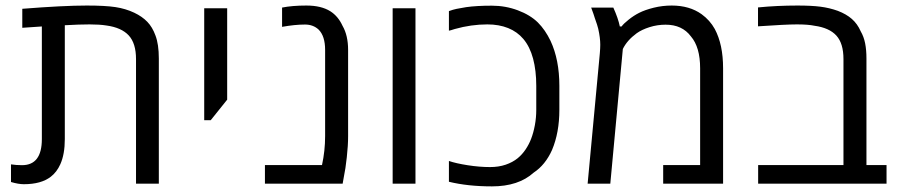

<svg xmlns="http://www.w3.org/2000/svg" viewBox="-20 -660 3227 690"><path d="M19.5 -5.9V-69.3Q38.6 -66.4 59.1 -66.4Q130.4 -66.4 130.4 -160.2V-564.9L60.1 -560.1V-628.4Q208 -640.1 292 -640.1Q357.9 -640.1 394.8 -634.5Q431.6 -628.9 462.4 -614.3Q491.2 -600.6 509.5 -581.5Q527.8 -562.5 538.6 -532.7Q550.8 -501 550.8 -449.7V0H468.8V-447.8Q468.8 -504.4 442.6 -532.7Q416.5 -561 362.3 -568.4Q337.9 -572.3 301.8 -572.3Q265.1 -572.3 212.9 -569.3V-160.2Q212.9 -105.5 196.8 -69.8Q184.1 -41.5 162.6 -24.9Q127.9 2 65.4 2Q46.4 2 19.5 -5.9Z M713.9 -630.4H796.4V-301.8L737.3 -228H713.9Z M932.1 -66.9H1137.2Q1148.4 -118.2 1148.4 -170.9V-480.5Q1148.4 -530.3 1125 -553.7Q1105.5 -571.8 1076.2 -571.8Q1039.6 -571.8 993.7 -563.5V-632.8Q1030.3 -640.1 1081.1 -640.1Q1134.3 -640.1 1167 -619.6Q1195.3 -601.6 1210.9 -567.4Q1231 -532.7 1231 -480.5V-170.9Q1231 -137.2 1226.3 -94.7Q1221.7 -52.2 1215.8 -24.9L1211.4 0H932.1Z M1391.1 -630.4H1473.1V0H1391.1Z M1593.3 -6.8V-81.5Q1618.7 -72.8 1660.9 -66.2Q1703.1 -59.6 1741.2 -59.6Q1772 -59.6 1797.1 -68.1Q1822.3 -76.7 1840.3 -91.3Q1856.4 -104.5 1868.9 -123Q1881.3 -141.6 1888.7 -161.1Q1897 -182.6 1902.1 -209.7Q1907.2 -236.8 1907.2 -265.1V-351.6Q1907.2 -406.2 1895.8 -449.2Q1884.3 -492.2 1860.8 -520Q1838.9 -545.9 1806.2 -559.1Q1773.4 -572.3 1731.4 -572.3Q1673.3 -572.3 1614.3 -555.7Q1598.1 -550.3 1593.3 -549.8V-620.1Q1607.9 -625.5 1621.1 -628.2Q1634.3 -630.9 1655.3 -634.3Q1692.4 -639.6 1747.6 -639.6Q1796.4 -639.6 1840.8 -623Q1885.3 -606.4 1913.1 -579.1Q1939.5 -552.7 1958.5 -513.2Q1990.2 -445.3 1990.2 -351.6V-265.1Q1990.2 -183.6 1963.9 -121.1Q1939.9 -67.4 1897.9 -39.6Q1843.3 9.8 1748 9.8Q1661.1 9.8 1593.3 -6.8Z M2137.2 -499.5Q2137.2 -523.9 2129.9 -556.6Q2127.4 -567.9 2117.7 -594.7Q2115.2 -602.5 2112.8 -609.9L2104.5 -632.8H2184.1Q2201.7 -593.8 2207.5 -564.9H2213.9Q2220.7 -574.7 2239.5 -589.6Q2258.3 -604.5 2276.9 -613.8Q2297.9 -624.5 2329.3 -632.3Q2360.8 -640.1 2394 -640.1Q2458 -640.1 2501.5 -608.9Q2531.2 -587.4 2548.8 -555.7Q2578.6 -500 2578.6 -414.6V0H2363.3V-66.9H2496.1V-414.6Q2496.1 -490.7 2462.9 -529.3Q2431.6 -571.3 2372.1 -571.3Q2342.3 -571.3 2314.5 -562.5Q2286.6 -553.7 2268.1 -540.5Q2233.4 -515.1 2218.3 -483.9L2173.3 0H2091.8L2135.7 -469.2Q2137.2 -487.8 2137.2 -499.5Z M2704.6 -66.9H3011.2V-447.8Q3011.2 -503.9 2985.8 -532Q2960.4 -560.1 2907.2 -567.4Q2884.3 -572.3 2843.8 -572.3Q2804.2 -572.3 2704.1 -565.4V-633.3Q2772 -640.1 2846.2 -640.1Q2895.5 -640.1 2928.2 -636Q2960.9 -631.8 2990.7 -621.1Q3021.5 -609.4 3041.5 -591.8Q3061.5 -574.2 3073.2 -547.4Q3084.5 -527.8 3089.1 -504.2Q3093.8 -480.5 3093.8 -449.7V-66.9H3166V0H2704.6Z"/></svg>

Font: Viking Open Sans
Style: Regular
Weight: 400
Foundry: Ascender Corporation
Version: Version 2.001